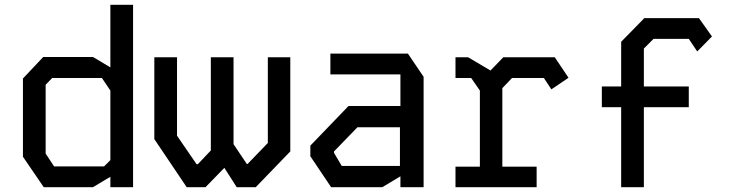

<svg xmlns="http://www.w3.org/2000/svg" viewBox="-20 -775 3040 795"><path d="M437 -755H531V0H437V-43L365 0H161L75 -126V-450L159 -539H365L437 -496ZM169 -139 204 -86H411L437 -112V-400L402 -452H196L169 -424Z M1089 -538V-183L1005 -96H1002L947 -178V-538H853V-152L799 -95H794L713 -213V-538H619V-199L753 0H831L909 -80L960 0H1039L1182 -148V-538Z M1348 -553V-467H1638V-336H1423L1265 -172V-128L1351 0H1563L1638 -45V0H1734V-457L1669 -553ZM1363 -142V-148L1460 -248H1636V-88H1395Z M1866 -538V-452H1931L1967 -400V-85H1866V0H2202V-85H2060V-410L2100 -452H2232L2263 -405L2334 -453L2277 -538H2064L2011 -483L1918 -538Z M2648 -700 2552 -602V-417H2472V-331H2552V0H2646V-331H2832V-417H2646V-574L2686 -614H2832L2867 -562L2928 -624L2874 -700Z"/></svg>

Font: Kode Mono Medium
Style: Regular
Weight: 500
Monospace: yes
Designer: Isa Ozler
Foundry: Kadena LLC
Version: Version 1.206;gftools[0.9.28]